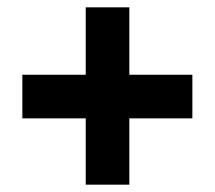

<svg xmlns="http://www.w3.org/2000/svg" viewBox="-20 -616 587 524"><path d="M333 -412V-596H214V-412H41V-293H214V-112H333V-293H505V-412Z"/></svg>

Font: Noto Sans Georgian SemiCondensed ExtraBold
Style: Regular
Weight: 800
Width: 4
Designer: Monotype Design Team, Akaki Razmadze
Foundry: Google LLC
Version: Version 2.005